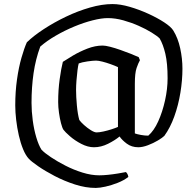

<svg xmlns="http://www.w3.org/2000/svg" viewBox="-20 -724 962 944"><path d="M451 200Q401 200 348.5 183Q296 166 249 141.5Q202 117 168 93.5Q134 70 122 57Q106 40 93.5 9.5Q81 -21 72.5 -58.5Q64 -96 59.5 -134.5Q55 -173 55 -206Q55 -273 63.5 -333Q72 -393 85.5 -440Q99 -487 112 -516Q145 -548 195.5 -581Q246 -614 304.5 -642Q363 -670 422.5 -687Q482 -704 533 -704Q571 -704 617.5 -690.5Q664 -677 709 -656.5Q754 -636 787.5 -614Q821 -592 832 -574Q855 -537 866 -486.5Q877 -436 877 -386Q877 -330 867 -268.5Q857 -207 837 -151.5Q817 -96 788 -56Q779 -47 756.5 -33.5Q734 -20 707.5 -10Q681 0 660 0Q627 0 603 -18Q579 -36 568 -53Q545 -34 511 -17Q477 0 442 0Q412 0 380 -16.5Q348 -33 324 -54Q300 -75 292 -86Q286 -95 280 -118Q274 -141 270 -169.5Q266 -198 266 -222Q266 -282 273.5 -335.5Q281 -389 289 -420Q307 -432 339 -451Q371 -470 409.5 -485Q448 -500 485 -500Q498 -500 521.5 -494Q545 -488 572 -478.5Q599 -469 623 -459.5Q647 -450 662 -443L668 -428Q660 -414 651.5 -389.5Q643 -365 643 -312V-68Q654 -64 673 -60.5Q692 -57 709 -57Q737 -81 758 -127.5Q779 -174 791.5 -230.5Q804 -287 804 -339Q804 -413 793 -459.5Q782 -506 765 -535Q753 -547 725.5 -564Q698 -581 662 -597Q626 -613 586.5 -624Q547 -635 510 -635Q479 -635 435.5 -624Q392 -613 345 -593.5Q298 -574 254 -548.5Q210 -523 178 -495Q155 -433 145 -364Q135 -295 135 -218Q135 -177 141 -132Q147 -87 158.5 -48.5Q170 -10 184 12Q199 28 230.5 49Q262 70 302 90.5Q342 111 385.5 124.5Q429 138 468 138Q487 138 511.5 135.5Q536 133 560 129Q584 125 599 122Q603 125 606.5 131.5Q610 138 611 146Q589 163 558.5 175Q528 187 499 193.5Q470 200 451 200ZM455 -73Q468 -73 488.5 -77.5Q509 -82 529 -88.5Q549 -95 560 -100V-394Q545 -401 524 -408.5Q503 -416 483.5 -421Q464 -426 452 -426Q437 -426 409.5 -422Q382 -418 367 -412Q364 -402 361 -378.5Q358 -355 356 -328.5Q354 -302 354 -282Q354 -249 358 -205.5Q362 -162 370 -134Q377 -124 393 -109.5Q409 -95 426.5 -84Q444 -73 455 -73Z"/></svg>

Font: Texturina 72pt Medium
Style: Regular
Weight: 500
Designer: Guillermo Torres Carreño
Foundry: Omnibus-Type
Version: Version 1.002; ttfautohint (v1.8.3)